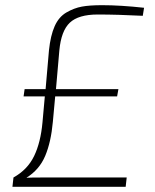

<svg xmlns="http://www.w3.org/2000/svg" viewBox="-20 -721 600 741"><path d="M536 -691 531 -660Q433 -665 357 -665Q283 -665 249.5 -633.5Q216 -602 209 -526L196 -377H437L432 -349H193L184 -251Q177 -173 154.5 -119.5Q132 -66 82 -35Q100 -36 142 -36H469L465 0H28L32 -36Q86 -66 111.5 -118.5Q137 -171 144 -249L153 -349H71L75 -377H156L169 -527Q175 -584 191 -620Q207 -656 236.5 -673Q266 -690 296 -695.5Q326 -701 374 -701Q445 -701 536 -691Z"/></svg>

Font: Exo 2.0 Extra Light
Style: Italic
Weight: 250
Italic angle: -8°
Designer: Natanael Gama
Version: Version 1.001;PS 001.001;hotconv 1.0.70;makeotf.lib2.5.58329